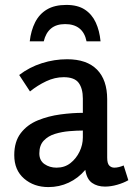

<svg xmlns="http://www.w3.org/2000/svg" viewBox="-20 -750 542 781"><path d="M253 -509Q333 -509 374.5 -467Q416 -425 416 -346V-109Q416 -85 424.5 -76.5Q433 -68 445 -68Q454 -68 464 -70.5Q474 -73 483 -77L502 -17Q483 -6 457 1.5Q431 9 407 9Q376 9 354.5 -6Q333 -21 327 -59Q298 -25 259.5 -7Q221 11 177 11Q118 11 78 -23.5Q38 -58 38 -119Q38 -174 64.5 -208.5Q91 -243 134 -260.5Q177 -278 225.5 -284.5Q274 -291 317 -291V-349Q317 -390 300 -413Q283 -436 239 -436Q203 -436 168 -419.5Q133 -403 102 -378L58 -445Q100 -477 150.5 -493Q201 -509 253 -509ZM317 -219Q293 -219 262.5 -216.5Q232 -214 204 -205.5Q176 -197 158 -178Q140 -159 140 -126Q140 -97 161 -82.5Q182 -68 210 -68Q243 -68 266.5 -86.5Q290 -105 303.5 -133Q317 -161 317 -191ZM101 -582Q106 -626 123 -659.5Q140 -693 171 -711.5Q202 -730 250 -730Q296 -730 325 -711Q354 -692 369.5 -658.5Q385 -625 389 -582H332Q325 -617 303 -634.5Q281 -652 245 -652Q209 -652 187.5 -634Q166 -616 158 -582Z"/></svg>

Font: Rosario Light SemiBold
Style: Regular
Weight: 600
Version: Version 1.101; ttfautohint (v1.8.1.43-b0c9)